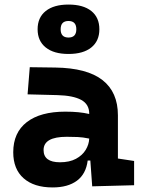

<svg xmlns="http://www.w3.org/2000/svg" viewBox="-20 -820 626 850"><path d="M388.2 4.9 379.9 -109.4H368.2Q360.8 -49.8 320.6 -20Q280.3 9.8 212.9 9.8Q130.4 9.8 84.5 -30.8Q38.6 -71.3 38.6 -146Q38.6 -232.9 98.6 -279.3Q158.7 -325.7 269 -325.7Q301.3 -325.7 326.4 -323.2Q351.6 -320.8 375 -315.4V-316.9Q375 -358.4 339.6 -377.7Q304.2 -397 234.4 -398.9L102.1 -402.3L111.8 -522.5L224.6 -521Q365.2 -519 433.6 -465.6Q502 -412.1 502 -309.6V-118.2L573.7 -107.4V0ZM375 -206.5Q346.7 -212.4 323.7 -213.4Q300.8 -214.4 275.4 -214.4Q172.9 -214.4 172.9 -155.8Q172.9 -101.6 245.6 -101.6Q287.6 -101.6 316.2 -116.9Q344.7 -132.3 359.4 -156.5Q374 -180.7 375 -206.5ZM283.2 -581.1Q218.3 -581.1 182.4 -609.9Q146.5 -638.7 146.5 -690.4Q146.5 -742.7 182.4 -771.2Q218.3 -799.8 283.2 -799.8Q348.6 -799.8 384.3 -771.2Q419.9 -742.7 419.9 -690.4Q419.9 -638.7 384.3 -609.9Q348.6 -581.1 283.2 -581.1ZM283.2 -653.8Q317.9 -653.8 317.9 -690.4Q317.9 -727.1 283.2 -727.1Q248.5 -727.1 248.5 -690.4Q248.5 -653.8 283.2 -653.8Z"/></svg>

Font: Cascadia Code NF
Style: Bold
Weight: 700
Monospace: yes
Designer: Aaron Bell
Foundry: Saja Typeworks
Version: Version 2404.023; ttfautohint (v1.8.4)